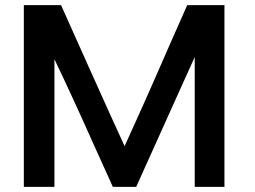

<svg xmlns="http://www.w3.org/2000/svg" viewBox="-20 -731 998 751"><path d="M73.2 0V-710.9H218.8L325.7 -472.2Q372.1 -369.1 407.2 -291.3Q442.4 -213.4 467.3 -159.2Q485.8 -200.2 505.1 -242.7Q524.4 -285.2 544.4 -330.1Q564.9 -375.5 587.4 -427.2Q609.9 -479 636.2 -538.6Q662.6 -598.1 681.4 -641.1Q700.2 -684.1 712.4 -710.9H857.9V0H741.7V-507.8Q729 -479.5 671.6 -352.8Q614.3 -226.1 512.7 0H421.4Q408.7 -27.8 391.1 -67.1Q373.5 -106.4 350.1 -157.7Q327.1 -209 306.4 -255.1Q285.6 -301.3 266.1 -343.5Q246.6 -385.7 228.5 -424.3Q210.4 -462.9 192.9 -499.5V0Z"/></svg>

Font: Ride
Style: Bold
Weight: 700
Version: Version 3.000